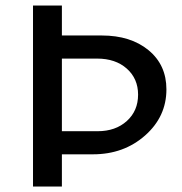

<svg xmlns="http://www.w3.org/2000/svg" viewBox="-20 -678 661 698"><path d="M350 -549Q455 -549 520 -495.5Q585 -442 585 -353Q585 -254 507.5 -185.5Q430 -117 318 -117H205V0H100V-658H205V-549ZM335 -201Q400 -201 441 -238Q482 -275 482 -334Q482 -392 441 -428.5Q400 -465 333 -465H205V-201Z"/></svg>

Font: EauTestText Semibold
Style: Regular
Weight: 600
Designer: Christian Thalmann (Catharsis Fonts)
Version: Version 0.001;PS 000.001;hotconv 1.0.88;makeotf.lib2.5.64775